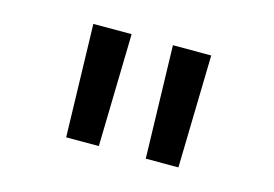

<svg xmlns="http://www.w3.org/2000/svg" viewBox="-53 -827 706 494"><g transform="rotate(15 300.0 -580.0)"><path d="M151 -430 143 -730H245L238 -430ZM363 -430 355 -730H457L450 -430Z"/></g></svg>

Font: JetBrainsMonoNL NFM
Style: Regular
Weight: 400
Monospace: yes
Designer: Philipp Nurullin, Konstantin Bulenkov
Foundry: JetBrains
Version: Version 2.304; ttfautohint (v1.8.4.7-5d5b);Nerd Fonts 3.3.0